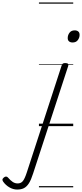

<svg xmlns="http://www.w3.org/2000/svg" viewBox="-318 -1030 670 1568"><path d="M-178 518Q-210 518 -240.5 500.5Q-271 483 -291 455Q-298 446 -298 437.5Q-298 429 -286 419Q-276 411 -267 412Q-258 413 -251 422Q-233 443 -214.5 455.5Q-196 468 -174 468Q-147 468 -131.5 449Q-116 430 -99 378L185 -494Q189 -506 195 -510.5Q201 -515 214 -515Q231 -515 237 -509Q243 -503 239 -491L-48 388Q-64 439 -82 467Q-100 495 -122.5 506.5Q-145 518 -178 518ZM275 -683Q257 -683 246 -692Q235 -701 235 -719Q235 -743 249.5 -762.5Q264 -782 292 -782Q310 -782 321 -773Q332 -764 332 -745Q332 -722 317.5 -702.5Q303 -683 275 -683ZM0 490H280V500H0ZM0 -20H280V0H0ZM0 -505H280V-500H0ZM0 -1010H280V-1000H0Z"/></svg>

Font: Playwrite AU TAS Guides
Style: Regular
Weight: 400
Designer: Veronika Burian, José Scaglione
Foundry: TypeTogether
Version: Version 1.003